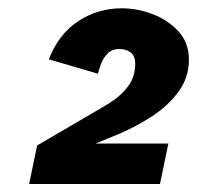

<svg xmlns="http://www.w3.org/2000/svg" viewBox="-20 -802 482 470"><path d="M51.3 -351.6 70.8 -445.8 240.2 -544.9Q272.5 -564 291.7 -588.4Q311 -612.8 311 -645.5Q311 -665.5 299.6 -673.8Q288.1 -682.1 272.5 -682.1Q254.4 -682.1 243.7 -671.1Q232.9 -660.2 227.5 -646Q222.2 -631.8 219.7 -621.6L99.6 -656.7Q123 -717.8 170.9 -749.8Q218.8 -781.7 278.3 -781.7Q315.9 -781.7 353.8 -767.3Q391.6 -752.9 417 -725.1Q442.4 -697.3 442.4 -656.2Q442.4 -612.3 417.2 -577.9Q392.1 -543.5 353.3 -518.1Q314.5 -492.7 273.4 -475.1L214.4 -450.7H392.1L371.6 -351.6Z"/></svg>

Font: Schibsted Grotesk ExtraBold
Style: Italic
Weight: 800
Italic angle: -12°
Designer: Bakken & Baeck AS, Henrik Kongsvoll
Foundry: Schibsted ASA
Version: Version 1.100; ttfautohint (v1.8.4.7-5d5b);gftools[0.9.25]